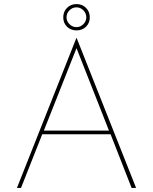

<svg xmlns="http://www.w3.org/2000/svg" viewBox="-20 -921 749 941"><path d="M63 0 354 -734H356L647 0H625L522 -263H187L83 0ZM195 -281H514L355 -685ZM290 -836Q290 -864 308.5 -882.5Q327 -901 355 -901Q383 -901 401.5 -882.5Q420 -864 420 -836Q420 -808 401.5 -790Q383 -772 355 -772Q327 -772 308.5 -790Q290 -808 290 -836ZM306 -836Q306 -817 320.5 -802.5Q335 -788 355 -788Q374 -788 388.5 -802.5Q403 -817 403 -836Q403 -856 388.5 -870.5Q374 -885 355 -885Q335 -885 320.5 -870.5Q306 -856 306 -836Z"/></svg>

Font: Synthetic Thin
Style: Regular
Weight: 100
Designer: Santiago Orozco
Foundry: Typemade
Version: Version 2.000; ttfautohint (v1.8.4.7-5d5b)